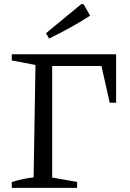

<svg xmlns="http://www.w3.org/2000/svg" viewBox="-20 -911 628 931"><path d="M37 0V-28Q64 -37 90.5 -42.5Q117 -48 143 -51L152 -596L37 -618V-648H543V-413H512L472 -591H233V-50L354 -29V0ZM218 -724 203 -750 374 -891H385L417 -835Q369 -804 319 -776.5Q269 -749 218 -724Z"/></svg>

Font: Piazzolla
Style: Regular
Weight: 400
Designer: Juan Pablo del Peral
Foundry: Huerta Tipografica
Version: Version 1.330